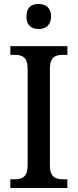

<svg xmlns="http://www.w3.org/2000/svg" viewBox="-20 -946 391 966"><path d="M174 -800C208 -800 237 -818 237 -863C237 -909 208 -926 174 -926C139 -926 113 -909 113 -863C113 -818 139 -800 174 -800ZM32 0H319V-44H297C260 -44 231 -55 231 -113V-600C231 -660 260 -670 297 -670H319V-714H32V-670H54C90 -670 119 -660 119 -600V-113C119 -54 90 -44 54 -44H32Z"/></svg>

Font: Noto Serif Tamil SemiCondensed Medium
Style: Regular
Weight: 500
Width: 4
Designer: Indian Type Foundry, Tom Grace, and the Monotype Design Team
Foundry: Monotype Imaging Inc.
Version: Version 2.004